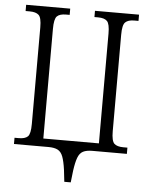

<svg xmlns="http://www.w3.org/2000/svg" viewBox="-59 -762 767 981"><g transform="rotate(5 324.5 -272.0)"><path d="M308 170 301 109Q295 66 286 42Q277 18 259.5 9Q242 0 212 0H35V-32H57Q89 -32 103 -45.5Q117 -59 117 -110V-606Q117 -655 102.5 -668.5Q88 -682 56 -682H35V-714H261V-682H242Q210 -682 196 -668Q182 -654 182 -603V-41H467V-604Q467 -654 453 -668Q439 -682 407 -682H388V-714H614V-682H592Q561 -682 546.5 -668Q532 -654 532 -604V-109Q532 -59 546.5 -45.5Q561 -32 593 -32H614V0H437Q407 0 389.5 9Q372 18 363 42Q354 66 348 109L341 170Z"/></g></svg>

Font: Noto Serif Condensed Light
Style: Regular
Weight: 300
Width: 3
Designer: Monotype Design Team
Foundry: Monotype Imaging Inc.
Version: Version 2.013